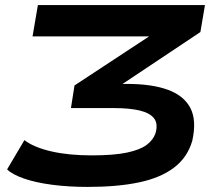

<svg xmlns="http://www.w3.org/2000/svg" viewBox="-20 -725 871 755"><path d="M325 10Q249 10 184.5 1.5Q120 -7 74 -23Q28 -39 8 -59L76 -174Q112 -146 180.5 -130Q249 -114 340 -114Q428 -114 479.5 -125Q531 -136 557 -155.5Q583 -175 592 -203Q602 -239 585.5 -260Q569 -281 529 -290.5Q489 -300 428 -300H259L273 -389L638 -629L626 -582H108L129 -705H786L768 -599L408 -359L412 -395H480Q577 -395 640 -372Q703 -349 728.5 -300.5Q754 -252 736 -171Q717 -106 664.5 -66Q612 -26 527.5 -8Q443 10 325 10Z"/></svg>

Font: Nunito Sans 7pt Expanded
Style: Bold Italic
Weight: 700
Width: 7
Italic angle: -9°
Designer: Vernon Adams
Foundry: Vernon Adams
Version: Version 3.101;gftools[0.9.27]